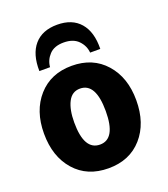

<svg xmlns="http://www.w3.org/2000/svg" viewBox="-145 -887 889 1013"><g transform="rotate(-20 299.5 -380.5)"><path d="M550 -266Q550 -137 480 -57.5Q410 22 291 22Q172 22 102 -57.5Q32 -137 32 -266Q32 -394 102.5 -473.5Q173 -553 291 -553Q409 -553 479.5 -473.5Q550 -394 550 -266ZM379 -267Q379 -425 291 -425Q246 -425 224 -382Q202 -339 202 -267Q202 -111 291 -111Q379 -111 379 -267ZM464 -585H407Q404 -624 375.5 -653.5Q347 -683 293 -683Q240 -683 212.5 -653.5Q185 -624 182 -585H122Q120 -680 164.5 -731.5Q209 -783 293 -783Q377 -783 421.5 -731.5Q466 -680 464 -585Z"/></g></svg>

Font: Repo
Style: ExtraBold
Weight: 800
Designer: Stefan Peev
Foundry: Context Ltd
Version: Version 001.000